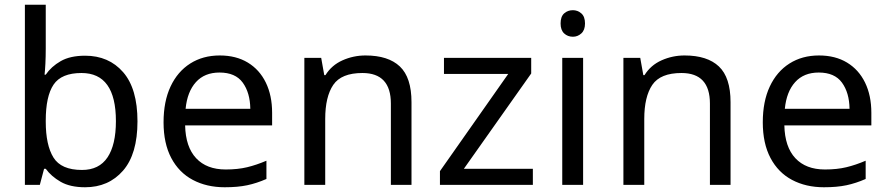

<svg xmlns="http://www.w3.org/2000/svg" viewBox="-20 -780 3747 810"><path d="M173 -575Q173 -541 171.5 -511.5Q170 -482 168 -465H173Q196 -499 236 -522Q276 -545 339 -545Q439 -545 499.5 -475.5Q560 -406 560 -268Q560 -130 499 -60Q438 10 339 10Q276 10 236 -13Q196 -36 173 -68H166L148 0H85V-760H173ZM324 -472Q239 -472 206 -423Q173 -374 173 -271V-267Q173 -168 205.5 -115.5Q238 -63 326 -63Q398 -63 433.5 -116Q469 -169 469 -269Q469 -472 324 -472Z M907 -546Q976 -546 1025.5 -516Q1075 -486 1101.5 -431.5Q1128 -377 1128 -304V-251H761Q763 -160 807.5 -112.5Q852 -65 932 -65Q983 -65 1022.5 -74.5Q1062 -84 1104 -102V-25Q1063 -7 1023 1.5Q983 10 928 10Q852 10 793.5 -21Q735 -52 702.5 -113.5Q670 -175 670 -264Q670 -352 699.5 -415Q729 -478 782.5 -512Q836 -546 907 -546ZM906 -474Q843 -474 806.5 -433.5Q770 -393 763 -321H1036Q1035 -389 1004 -431.5Q973 -474 906 -474Z M1522 -546Q1618 -546 1667 -499.5Q1716 -453 1716 -349V0H1629V-343Q1629 -472 1509 -472Q1420 -472 1386 -422Q1352 -372 1352 -278V0H1264V-536H1335L1348 -463H1353Q1379 -505 1425 -525.5Q1471 -546 1522 -546Z M2228 0H1836V-58L2124 -468H1853V-536H2221V-470L1937 -68H2228Z M2397 -737Q2417 -737 2432.5 -723.5Q2448 -710 2448 -681Q2448 -653 2432.5 -639Q2417 -625 2397 -625Q2375 -625 2360 -639Q2345 -653 2345 -681Q2345 -710 2360 -723.5Q2375 -737 2397 -737ZM2440 -536V0H2352V-536Z M2868 -546Q2964 -546 3013 -499.5Q3062 -453 3062 -349V0H2975V-343Q2975 -472 2855 -472Q2766 -472 2732 -422Q2698 -372 2698 -278V0H2610V-536H2681L2694 -463H2699Q2725 -505 2771 -525.5Q2817 -546 2868 -546Z M3435 -546Q3504 -546 3553.5 -516Q3603 -486 3629.5 -431.5Q3656 -377 3656 -304V-251H3289Q3291 -160 3335.5 -112.5Q3380 -65 3460 -65Q3511 -65 3550.5 -74.5Q3590 -84 3632 -102V-25Q3591 -7 3551 1.5Q3511 10 3456 10Q3380 10 3321.5 -21Q3263 -52 3230.5 -113.5Q3198 -175 3198 -264Q3198 -352 3227.5 -415Q3257 -478 3310.5 -512Q3364 -546 3435 -546ZM3434 -474Q3371 -474 3334.5 -433.5Q3298 -393 3291 -321H3564Q3563 -389 3532 -431.5Q3501 -474 3434 -474Z"/></svg>

Font: Noto Sans Manichaean
Style: Regular
Weight: 400
Designer: Monotype Design Team
Foundry: Monotype Imaging Inc.
Version: Version 2.005; ttfautohint (v1.8.4.7-5d5b)